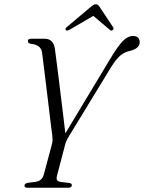

<svg xmlns="http://www.w3.org/2000/svg" viewBox="-20 -882 676 902"><path d="M317.5 -12Q317 0 299 0H107.5Q95 0 95 -10.5Q95.5 -19.5 110 -23L146 -27.5Q177.5 -32 185.5 -61L222 -197Q226.5 -212.5 226.8 -223Q227 -233.5 225.5 -246Q223.5 -261.5 218.5 -301.2Q213.5 -341 207.5 -392Q201.5 -443 195.2 -493.5Q189 -544 184.2 -582.8Q179.5 -621.5 177.5 -635.5Q172 -671.5 126 -676Q111 -678 111 -689Q110.5 -700 125.5 -700H190Q230 -700 237.5 -655Q239.5 -640.5 244.2 -604.2Q249 -568 255 -520Q261 -472 267 -421.5Q273 -371 278.5 -326.8Q284 -282.5 287 -255.5L494.5 -600Q533 -665 556.8 -689Q580.5 -713 604.5 -713Q621 -713 628.8 -704.8Q636.5 -696.5 636.5 -684Q636 -654 590.5 -643Q564 -637.5 544 -620Q524 -602.5 500 -563.5L304.5 -243Q290.5 -220.5 286 -202.5L248 -57.5Q244 -43 248 -36Q252 -29 266.5 -27L305.5 -22.5Q318 -20 317.5 -12ZM508.5 -740Q502.5 -735.5 494.5 -743L418.5 -807.5L308 -743Q295 -735 289.5 -740.5Q284.5 -746.5 294 -755L404.5 -848Q412.5 -854.5 418 -858.2Q423.5 -862 430 -862Q437 -862 441 -858.2Q445 -854.5 449 -848L511.5 -754Q516.5 -745.5 508.5 -740Z"/></svg>

Font: Fraunces 144pt Soft Light
Style: Italic
Weight: 300
Italic angle: -16°
Version: Version 1.000;[b76b70a41]